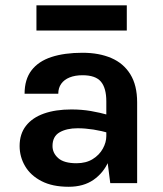

<svg xmlns="http://www.w3.org/2000/svg" viewBox="-20 -701 625 735"><path d="M402.1 0 387 -117.9V-312.9Q387 -364 366.3 -388.5Q345.7 -413 296 -413Q267.5 -413 246.6 -404.6Q225.7 -396.2 214.4 -380.3Q203.1 -364.5 203.1 -342.1H74.1Q74.1 -397 100.6 -431.7Q127.1 -466.4 176.8 -482.7Q226.6 -499 296 -499Q359.1 -499 406.1 -478.8Q453.1 -458.6 479 -416.5Q505 -374.5 505 -309V0ZM243 14Q180.6 14 138.8 -7.7Q97 -29.3 76.1 -65Q55.1 -100.7 55.1 -142Q55.1 -188.1 79.3 -219.2Q103.4 -250.3 147.9 -266.2Q192.5 -282 253 -282Q292.7 -282 327.8 -276Q362.9 -269.9 397.9 -260.1V-191.1Q370.3 -199.9 338 -205Q305.6 -210 277 -210Q235.1 -210 208.1 -194.4Q181 -178.8 181 -142Q181 -115.1 203 -95.6Q225 -76.1 272.9 -76.1Q309.5 -76.1 335 -92Q360.5 -107.9 373.7 -132Q387 -156.1 387 -180H415Q415 -127.6 395.6 -83.4Q376.2 -39.2 338 -12.6Q299.7 14 243 14ZM119.5 -680.7H465.4V-584.2H119.5Z"/></svg>

Font: Karla
Style: Regular
Weight: 400
Designer: Jonathan Pinhorn
Version: Version 2.004;gftools[0.9.33]